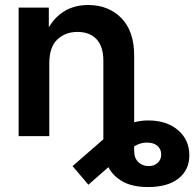

<svg xmlns="http://www.w3.org/2000/svg" viewBox="-20 -546 779 770"><path d="M574.2 204.1Q511.7 204.1 472.7 182.4Q433.6 160.6 414.6 124.5L334.5 194.8L271 120.1L394.5 12.7V-302.7Q394.5 -359.4 367.2 -388.7Q339.8 -418 290.5 -418Q242.2 -418 210 -387.7Q177.7 -357.4 177.7 -291.5V0H54.7V-515.6H175.8V-436.5Q229.5 -525.9 334 -525.9Q415 -525.9 466.6 -473.6Q518.1 -421.4 518.1 -322.3V-55.7Q546.4 -63 574.2 -63Q648.4 -63 693.8 -24.2Q739.3 14.6 739.3 76.7Q739.3 135.7 695.8 169.9Q652.3 204.1 574.2 204.1ZM518.1 40.5V59.1Q518.1 88.9 535.2 104.5Q552.2 120.1 576.2 120.1Q598.1 120.1 612.3 107.2Q626.5 94.2 626.5 73.2Q626.5 54.2 613.8 41.3Q601.1 28.3 578.6 26.4Q549.3 22.9 518.1 40.5Z"/></svg>

Font: Inter Display SemiBold
Style: Regular
Weight: 600
Designer: Rasmus Andersson
Foundry: rsms
Version: Version 4.001;git-9221beed3